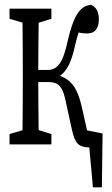

<svg xmlns="http://www.w3.org/2000/svg" viewBox="-20 -572 471 806"><path d="M386.7 34.2H323.2L315.9 -30.8L410.6 -11.7L407.7 214.4H370.1L349.1 -17.6ZM20 34.2V-9.3L101.6 -33.2H119.1L195.8 -9.3V34.2ZM20 -493.2V-535.6H195.8V-493.2L119.1 -469.2H101.6ZM73.2 34.2Q74.2 6.8 74.7 -37.8Q75.2 -82.5 75.4 -131.3Q75.7 -180.2 75.7 -218.3V-284.2Q75.7 -322.8 75.4 -371.3Q75.2 -419.9 74.7 -464.8Q74.2 -509.8 73.2 -535.6H143.6Q142.6 -508.8 142.1 -463.6Q141.6 -418.5 141.1 -367.7Q140.6 -316.9 140.6 -273.4V-231.4Q140.6 -187.5 141.1 -135.7Q141.6 -84 142.1 -39.1Q142.6 5.9 143.6 34.2ZM281.7 -28.3 254.4 -153.3Q248.5 -180.7 240 -197Q231.4 -213.4 217.8 -220.5Q204.1 -227.5 184.1 -227.5H108.4V-278.3H180.7Q198.2 -278.3 213.4 -287.8Q228.5 -297.4 240.5 -322.5Q252.4 -347.7 262.7 -393.6Q274.4 -446.3 288.1 -480.7Q301.8 -515.1 319.1 -532.2Q336.4 -549.3 361.8 -551.8Q379.4 -544.4 387.2 -528.8Q395 -513.2 395 -490.7Q395 -463.9 383.3 -447.8Q371.6 -431.6 346.7 -431.6Q330.1 -431.6 317.6 -434.1Q305.2 -436.5 285.6 -441.9L333.5 -489.3Q323.7 -470.2 313.5 -444.3Q303.2 -418.5 293.5 -374Q284.2 -333 272.5 -306.9Q260.7 -280.8 244.9 -264.9Q229 -249 207.5 -240.7V-259.8Q240.2 -253.9 262.7 -237.8Q285.2 -221.7 299.3 -194.1Q313.5 -166.5 323.2 -123.5L356.4 23.4L310.1 -33.2L403.3 -9.3V34.2Q391.6 39.1 378.4 43Q365.2 46.9 354 46.9Q323.2 46.9 307.4 32.2Q291.5 17.6 281.7 -28.3Z"/></svg>

Font: Scarab Serif
Style: Regular
Weight: 400
Designer: John Roberts
Foundry: Scarab
Version: 1.0